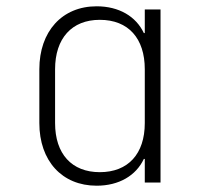

<svg xmlns="http://www.w3.org/2000/svg" viewBox="-20 -580 640 610"><path d="M287 10C358 10 412 -22 437 -75H440V0H490V-550H440V-475H437C412 -528 358 -560 287 -560C177 -560 105 -480 105 -360V-189C105 -69 177 10 287 10ZM297 -33C208 -33 155 -91 155 -189V-360C155 -458 208 -517 297 -517C388 -517 440 -458 440 -360V-189C440 -91 387 -33 297 -33Z"/></svg>

Font: JetBrains Mono Thin
Style: Regular
Weight: 100
Monospace: yes
Designer: Philipp Nurullin, Konstantin Bulenkov
Foundry: JetBrains
Version: Version 2.305